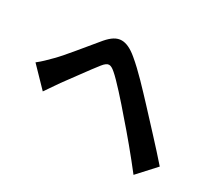

<svg xmlns="http://www.w3.org/2000/svg" viewBox="-120 -895 1239 1106"><g transform="rotate(30 500.0 -341.5)"><path d="M43 -302 163 -178 227 -271C268 -325 338 -424 378 -474C393 -493 406 -502 418 -502C429 -502 442 -495 459 -480C496 -449 580 -355 642 -282C703 -213 792 -106 856 -23L963 -140C891 -223 783 -337 717 -409C653 -477 581 -556 513 -612C475 -644 441 -660 411 -660C378 -660 349 -641 317 -604C248 -522 171 -424 125 -378C94 -347 74 -326 43 -302Z"/></g></svg>

Font: Spoqa Han Sans Neo Bold
Style: Bold
Weight: 700
Designer: [Spoqa Han Sans Neo] Dong-huui Kim  Younghwa Kang  Yujin Lee  [Noto Sans] Ryoko NISHIZUKA  (kana & ideographs); Paul D. 
Foundry: Spoqa (http://www.spoqa-han-sans.com)
Version: Version 1.100;hotconv 1.0.109;makeotfexe 2.5.65596